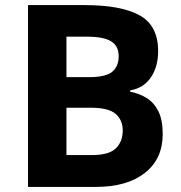

<svg xmlns="http://www.w3.org/2000/svg" viewBox="-20 -734 712 754"><path d="M312 -714Q455 -714 528 -674Q601 -634 601 -533Q601 -472 572.5 -430Q544 -388 491 -379V-374Q527 -367 556 -349Q585 -331 602 -297Q619 -263 619 -207Q619 -110 549 -55Q479 0 357 0H90V-714ZM329 -431Q395 -431 420.5 -452Q446 -473 446 -513Q446 -554 416 -572Q386 -590 321 -590H241V-431ZM241 -311V-125H340Q408 -125 435 -151.5Q462 -178 462 -222Q462 -262 434.5 -286.5Q407 -311 335 -311Z"/></svg>

Font: Noto Sans New Tai Lue
Style: Regular
Weight: 400
Designer: Monotype Design Team
Foundry: Monotype Imaging Inc.
Version: Version 2.003